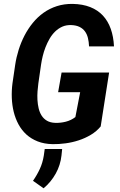

<svg xmlns="http://www.w3.org/2000/svg" viewBox="-20 -741 627 1000"><path d="M504.4 -82.5Q482.9 -56.6 453.1 -38.8Q423.3 -21 389.6 -10Q356 1 321 5.6Q286.1 10.3 253.9 9.8Q210 8.8 176 -4.6Q142.1 -18.1 117.4 -40.5Q92.8 -63 76.4 -93.3Q60.1 -123.5 51.5 -158.2Q43 -192.9 41.5 -230.7Q40 -268.6 44.9 -306.6L59.1 -403.3Q64.9 -442.4 77.1 -481.4Q89.4 -520.5 107.7 -555.9Q126 -591.3 150.9 -621.8Q175.8 -652.3 207 -674.6Q238.3 -696.8 276.1 -709Q314 -721.2 358.4 -720.7Q410.6 -719.7 450 -704.1Q489.3 -688.5 515.9 -659.9Q542.5 -631.3 556.9 -590.6Q571.3 -549.8 573.7 -499.5H443.8Q442.9 -522.9 438 -543Q433.1 -563 422.4 -577.6Q411.6 -592.3 394.3 -600.8Q377 -609.4 351.1 -610.4Q325.2 -611.3 304.4 -602.1Q283.7 -592.8 267.1 -576.7Q250.5 -560.5 238.3 -539.3Q226.1 -518.1 217 -494.9Q208 -471.7 202.4 -448.2Q196.8 -424.8 193.8 -404.3L179.7 -306.2Q177.2 -287.6 175.5 -265.6Q173.8 -243.7 175 -220.9Q176.3 -198.2 181.2 -177.2Q186 -156.2 196.5 -139.4Q207 -122.6 224.4 -112.3Q241.7 -102.1 267.6 -101.1Q294.9 -100.1 322.8 -107.2Q350.6 -114.3 372.6 -131.3L397.5 -260.7H282.7L300.8 -363.3H548.3ZM300.3 68.4Q294.9 118.7 270.3 163.1Q245.6 207.5 207 239.7L151.9 200.7Q172.9 170.4 187.5 138.7Q202.1 106.9 208 70.3L212.9 35.2H303.7Z"/></svg>

Font: Roboto Mono
Style: Bold Italic
Weight: 700
Designer: Google
Version: Version 2.000985; 2015; ttfautohint (v1.3)